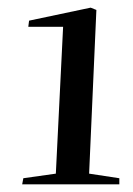

<svg xmlns="http://www.w3.org/2000/svg" viewBox="-20 -856 348 502"><path d="M213 -402 292 -390V-374H38L41 -390L126 -402L145 -786H54L56 -802L217 -836L232 -830Z"/></svg>

Font: Literata 72pt Medium
Style: Italic
Weight: 500
Italic angle: -2°
Designer: Latin by Veronika Burian and Jose Scaglione. Greek by Irene Vlachou. Cyrillic by Vera Evstafieva
Foundry: TypeTogether
Version: Version 3.002